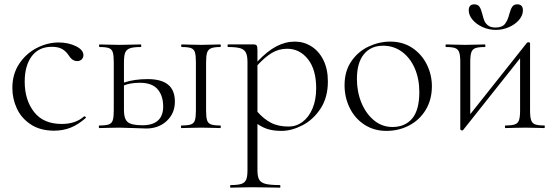

<svg xmlns="http://www.w3.org/2000/svg" viewBox="-20 -591 2560 886"><path d="M37 -185Q37 -249 68.5 -296.5Q100 -344 149.5 -369.5Q199 -395 251 -395Q295 -395 330 -378Q365 -361 365 -336Q365 -325 357 -317Q349 -309 336 -309Q313 -309 296 -337Q283 -356 265.5 -365.5Q248 -375 219 -375Q159 -375 126.5 -331.5Q94 -288 94 -214Q94 -130 137 -74.5Q180 -19 265 -19Q329 -19 368 -54H370Q373 -54 375.5 -51Q378 -48 375 -46Q341 -16 306 -2Q271 12 230 12Q166 12 122.5 -16.5Q79 -45 58 -90Q37 -135 37 -185Z M787 -122Q787 -68 749.5 -33Q712 2 655 2Q641 2 597 0Q549 -2 530 -2L478 -1Q464 0 439 0Q436 0 436 -6Q436 -12 439 -12Q469 -12 482.5 -17Q496 -22 500.5 -36.5Q505 -51 505 -81V-305Q505 -335 500.5 -349.5Q496 -364 482.5 -369Q469 -374 440 -374Q437 -374 437 -380Q437 -386 440 -386Q464 -386 478 -385L530 -384L586 -385Q602 -386 629 -386Q632 -386 632 -380Q632 -374 629 -374Q595 -374 579 -368Q563 -362 557.5 -347.5Q552 -333 552 -303V-210Q600 -226 661 -226Q724 -226 755.5 -200.5Q787 -175 787 -122ZM996 0Q972 0 958 -1L909 -2L857 -1Q843 0 818 0Q815 0 815 -6Q815 -12 818 -12Q848 -12 861.5 -17Q875 -22 879.5 -36.5Q884 -51 884 -81V-305Q884 -335 879.5 -349.5Q875 -364 861.5 -369Q848 -374 819 -374Q816 -374 816 -380Q816 -386 819 -386Q843 -386 857 -385L909 -384L959 -385Q973 -386 996 -386Q999 -386 999 -380Q999 -374 996 -374Q967 -374 953.5 -368Q940 -362 935.5 -347.5Q931 -333 931 -303V-81Q931 -51 935.5 -36.5Q940 -22 953.5 -17Q967 -12 996 -12Q999 -12 999 -6Q999 0 996 0ZM733 -99Q733 -150 707 -179.5Q681 -209 626 -209Q582 -209 552 -197V-81Q552 -43 569 -28Q586 -13 637 -13Q685 -13 709 -35Q733 -57 733 -99Z M1493 -215Q1493 -141 1459 -89.5Q1425 -38 1375 -12.5Q1325 13 1279 13Q1246 13 1220 6Q1194 -1 1168 -19V194Q1168 224 1176 238Q1184 252 1205.5 257.5Q1227 263 1271 263Q1274 263 1274 269Q1274 275 1271 275Q1237 275 1218 274L1146 273L1086 274Q1071 275 1044 275Q1042 275 1042 269Q1042 263 1044 263Q1078 263 1094 257.5Q1110 252 1116 238Q1122 224 1122 194V-305Q1122 -334 1114.5 -348.5Q1107 -363 1088.5 -368.5Q1070 -374 1033 -374Q1030 -374 1030 -380Q1030 -386 1033 -386H1150Q1161 -386 1164.5 -381Q1168 -376 1168 -359V-307Q1213 -355 1255 -377Q1297 -399 1341 -399Q1382 -399 1417 -377Q1452 -355 1472.5 -313.5Q1493 -272 1493 -215ZM1439 -184Q1439 -270 1401 -318Q1363 -366 1305 -366Q1266 -366 1234 -346.5Q1202 -327 1168 -290V-75Q1197 -42 1230.5 -24.5Q1264 -7 1312 -7Q1347 -7 1376 -28.5Q1405 -50 1422 -90Q1439 -130 1439 -184Z M1570 -198Q1570 -263 1601.5 -308.5Q1633 -354 1681.5 -376.5Q1730 -399 1781 -399Q1839 -399 1882.5 -370Q1926 -341 1949.5 -293.5Q1973 -246 1973 -193Q1973 -131 1944.5 -84Q1916 -37 1868 -12Q1820 13 1763 13Q1706 13 1662 -15.5Q1618 -44 1594 -92.5Q1570 -141 1570 -198ZM1915 -167Q1915 -227 1894 -275.5Q1873 -324 1835 -352Q1797 -380 1748 -380Q1691 -380 1659 -340.5Q1627 -301 1627 -227Q1627 -167 1648 -116.5Q1669 -66 1706 -35.5Q1743 -5 1791 -5Q1849 -5 1882 -44Q1915 -83 1915 -167Z M2492 0Q2467 0 2453 -1L2404 -2L2351 -1Q2337 0 2313 0Q2310 0 2310 -6Q2310 -12 2313 -12Q2342 -12 2356 -17Q2370 -22 2375 -36.5Q2380 -51 2380 -81V-322L2118 8Q2117 9 2116 10Q2115 11 2113 11Q2109 11 2106.5 9Q2104 7 2104 5V-305Q2104 -335 2099 -349.5Q2094 -364 2080.5 -369Q2067 -374 2038 -374Q2036 -374 2036 -380Q2036 -386 2038 -386Q2063 -386 2077 -385L2126 -384L2178 -385Q2192 -386 2217 -386Q2220 -386 2220 -380Q2220 -374 2217 -374Q2188 -374 2174 -369Q2160 -364 2155 -349.5Q2150 -335 2150 -305V-64L2412 -394Q2416 -396 2417 -396Q2426 -396 2426 -391V-81Q2426 -51 2431 -36.5Q2436 -22 2449.5 -17Q2463 -12 2492 -12Q2494 -12 2494 -6Q2494 0 2492 0ZM2330 -525Q2336 -548 2343.5 -559.5Q2351 -571 2367 -571Q2393 -571 2393 -543Q2393 -520 2375 -499Q2357 -478 2328 -465.5Q2299 -453 2268 -453Q2236 -453 2207 -466Q2178 -479 2160.5 -500Q2143 -521 2143 -544Q2143 -557 2149.5 -564Q2156 -571 2168 -571Q2185 -571 2192.5 -560Q2200 -549 2206 -525Q2211 -504 2216 -493Q2221 -482 2233 -473Q2245 -464 2267 -464Q2297 -464 2310 -480.5Q2323 -497 2330 -525Z"/></svg>

Font: Cormorant Garamond Light
Style: Regular
Weight: 300
Designer: Christian Thalmann (Catharsis Fonts)
Version: Version 3.000